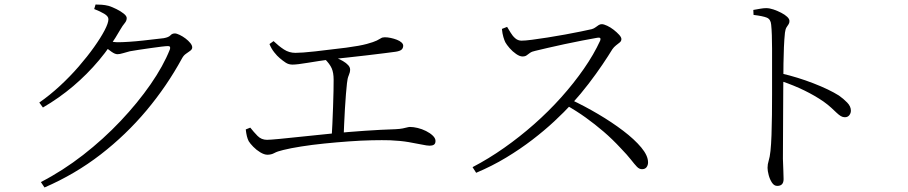

<svg xmlns="http://www.w3.org/2000/svg" viewBox="-20 -787 4020 850"><path d="M161 19Q258 -31 348 -101Q438 -171 514 -251.5Q590 -332 646.5 -413.5Q703 -495 732 -568Q737 -583 724 -583Q716 -583 694.5 -580.5Q673 -578 646 -574Q619 -570 594.5 -566.5Q570 -563 555 -560Q539 -556 524.5 -551.5Q510 -547 500 -547Q489 -547 473.5 -558Q458 -569 440 -583L455 -605Q470 -603 481.5 -601.5Q493 -600 502 -600Q521 -600 551.5 -602Q582 -604 613.5 -607.5Q645 -611 670 -614Q695 -617 705 -618Q727 -622 734.5 -630.5Q742 -639 754 -639Q762 -639 775.5 -632.5Q789 -626 801.5 -616.5Q814 -607 822.5 -596.5Q831 -586 831 -577Q831 -569 822.5 -562.5Q814 -556 803.5 -549Q793 -542 786 -529Q719 -406 628.5 -298Q538 -190 425.5 -103Q313 -16 177 43ZM154 -333Q200 -365 245 -406.5Q290 -448 328.5 -492.5Q367 -537 396.5 -578.5Q426 -620 443 -652.5Q460 -685 460 -702Q460 -715 441.5 -726Q423 -737 397 -747L403 -767Q416 -767 430.5 -766Q445 -765 461 -761Q477 -756 496 -746.5Q515 -737 528 -726.5Q541 -716 541 -707Q541 -695 532 -684.5Q523 -674 512 -655Q471 -583 418.5 -520.5Q366 -458 304 -405.5Q242 -353 170 -311Z M1164 -102Q1150 -102 1132.5 -112.5Q1115 -123 1101 -137.5Q1087 -152 1081 -162Q1076 -172 1073 -184Q1070 -196 1068 -214L1088 -222Q1103 -203 1120 -185.5Q1137 -168 1162 -168Q1175 -168 1217 -172Q1259 -176 1319.5 -182.5Q1380 -189 1451 -196Q1522 -203 1594.5 -208Q1667 -213 1731 -215Q1751 -216 1763 -218.5Q1775 -221 1782.5 -223Q1790 -225 1795 -225Q1810 -225 1829 -220.5Q1848 -216 1866 -207Q1884 -198 1896 -186.5Q1908 -175 1908 -163Q1908 -151 1901 -146.5Q1894 -142 1882 -142Q1871 -142 1847.5 -147Q1824 -152 1788.5 -158Q1753 -164 1707 -166Q1674 -167 1626.5 -166Q1579 -165 1524 -161Q1469 -157 1415 -151.5Q1361 -146 1313.5 -138.5Q1266 -131 1234 -123Q1208 -117 1194.5 -109.5Q1181 -102 1164 -102ZM1448 -174Q1450 -202 1451.5 -239Q1453 -276 1454.5 -314Q1456 -352 1456.5 -384.5Q1457 -417 1457 -434Q1457 -465 1448.5 -484.5Q1440 -504 1417 -527L1434 -544Q1451 -538 1467.5 -531.5Q1484 -525 1498.5 -516.5Q1513 -508 1521.5 -498.5Q1530 -489 1530 -479Q1530 -467 1524 -453.5Q1518 -440 1516 -418Q1514 -400 1511.5 -370Q1509 -340 1507 -305Q1505 -270 1503.5 -236Q1502 -202 1501 -175ZM1275 -501Q1258 -501 1245 -509.5Q1232 -518 1218 -530Q1207 -539 1194 -555.5Q1181 -572 1173 -592L1191 -605Q1214 -583 1237 -568Q1260 -553 1288 -553Q1316 -553 1375 -559.5Q1434 -566 1513 -576Q1573 -584 1604 -592.5Q1635 -601 1648 -607.5Q1661 -614 1667 -618Q1673 -622 1684 -622Q1696 -622 1710 -619Q1724 -616 1737 -611Q1750 -606 1757.5 -599Q1765 -592 1765 -585Q1765 -574 1758 -567.5Q1751 -561 1732 -558Q1717 -556 1682 -551.5Q1647 -547 1604 -542Q1561 -537 1519.5 -532.5Q1478 -528 1449 -525Q1390 -517 1342.5 -509Q1295 -501 1275 -501Z M2072 -47Q2143 -84 2212 -132.5Q2281 -181 2345 -237.5Q2409 -294 2464.5 -356Q2520 -418 2564.5 -482Q2609 -546 2637 -607Q2643 -623 2625 -620Q2596 -615 2557.5 -607.5Q2519 -600 2479 -591.5Q2439 -583 2405 -575Q2371 -567 2350 -562Q2335 -559 2326.5 -553Q2318 -547 2311.5 -542Q2305 -537 2293 -537Q2281 -537 2265 -548Q2249 -559 2236 -574Q2223 -589 2217 -600Q2213 -608 2208.5 -623Q2204 -638 2202 -659L2225 -668Q2232 -657 2240.5 -642.5Q2249 -628 2261 -617.5Q2273 -607 2289 -607Q2305 -607 2335.5 -611Q2366 -615 2404.5 -621Q2443 -627 2481 -634Q2519 -641 2551 -647.5Q2583 -654 2600 -658Q2610 -661 2617 -666.5Q2624 -672 2630.5 -676Q2637 -680 2644 -680Q2653 -680 2668 -673Q2683 -666 2697 -655Q2711 -644 2721 -633Q2731 -622 2731 -614Q2731 -605 2723.5 -599Q2716 -593 2707 -586Q2698 -579 2691 -569Q2674 -541 2647 -501Q2620 -461 2586 -416.5Q2552 -372 2513 -329Q2478 -291 2434 -250Q2390 -209 2336.5 -168Q2283 -127 2221 -89.5Q2159 -52 2088 -22ZM2822 -38Q2810 -38 2799.5 -49Q2789 -60 2773 -80.5Q2757 -101 2728 -131Q2691 -171 2652.5 -204Q2614 -237 2573 -266.5Q2532 -296 2484 -323L2505 -347Q2567 -318 2628 -282Q2689 -246 2739 -208Q2789 -170 2819 -134Q2849 -98 2849 -68Q2849 -56 2842.5 -47Q2836 -38 2822 -38Z M3421 36Q3407 36 3397.5 21.5Q3388 7 3383 -12Q3378 -31 3378 -44Q3378 -60 3383 -75.5Q3388 -91 3391 -119Q3394 -147 3395.5 -189Q3397 -231 3397.5 -278.5Q3398 -326 3398 -369.5Q3398 -413 3398 -443Q3398 -473 3398 -506Q3398 -539 3398 -571Q3398 -603 3397 -631.5Q3396 -660 3394 -678Q3392 -702 3374.5 -709Q3357 -716 3316 -721L3315 -743Q3333 -746 3346.5 -748.5Q3360 -751 3372 -751Q3387 -751 3404.5 -745Q3422 -739 3438.5 -730.5Q3455 -722 3465 -712.5Q3475 -703 3475 -694Q3475 -685 3471 -679.5Q3467 -674 3462 -666Q3457 -658 3455 -642Q3452 -614 3450.5 -578Q3449 -542 3448.5 -506Q3448 -470 3448 -443Q3448 -427 3447.5 -386Q3447 -345 3447 -292Q3447 -239 3446.5 -184Q3446 -129 3446 -84Q3447 -52 3448 -30Q3449 -8 3449 6Q3449 21 3442 28.5Q3435 36 3421 36ZM3720 -268Q3711 -268 3702.5 -273Q3694 -278 3684 -287.5Q3674 -297 3660 -310Q3646 -323 3625 -338Q3587 -364 3541 -386.5Q3495 -409 3439 -428V-462Q3512 -445 3581.5 -418Q3651 -391 3694 -364Q3714 -350 3730.5 -333Q3747 -316 3747 -297Q3747 -286 3740 -277Q3733 -268 3720 -268Z"/></svg>

Font: Noto Serif JP ExtraLight Light
Style: Regular
Weight: 300
Version: Version 2.003-H1;hotconv 1.1.1;makeotfexe 2.6.0